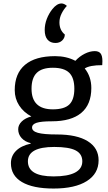

<svg xmlns="http://www.w3.org/2000/svg" viewBox="-20 -884 625 1108"><path d="M571 -531Q571 -516 570 -508Q498 -508 469 -489Q507 -442 507 -376Q507 -281 449 -232.5Q391 -184 279 -184Q218 -184 191.5 -175.5Q165 -167 165 -148Q165 -127 198.5 -117.5Q232 -108 309 -108Q424 -108 486.5 -69Q549 -30 549 41Q549 118 481 161Q413 204 289 204Q170 204 106.5 166.5Q43 129 43 58Q43 16 72.5 -13.5Q102 -43 157 -55V-58Q124 -66 104.5 -87.5Q85 -109 85 -138Q85 -163 105.5 -183Q126 -203 161 -212Q116 -236 90.5 -275.5Q65 -315 65 -364Q65 -460 124.5 -510Q184 -560 298 -560Q364 -560 415 -533Q439 -559 469 -574Q499 -589 527 -589Q550 -589 560.5 -575.5Q571 -562 571 -531ZM409 -372Q409 -435 379.5 -464Q350 -493 285 -493Q222 -493 192 -463.5Q162 -434 162 -372Q162 -253 285 -253Q351 -253 380 -281Q409 -309 409 -372ZM141 47Q141 134 289 134Q371 134 413 112Q455 90 455 47Q455 4 416.5 -16Q378 -36 293 -36Q141 -36 141 47ZM238 -711Q238 -743 250 -774.5Q262 -806 282 -831Q308 -864 335 -864Q350 -864 366 -850Q348 -831 335.5 -806Q323 -781 323 -755Q323 -710 354 -685Q354 -665 339 -650.5Q324 -636 300 -636Q271 -636 254.5 -655Q238 -674 238 -711Z"/></svg>

Font: Krub Medium
Style: Regular
Weight: 500
Designer: Ekaluck Peanpanawate
Foundry: Cadson Demak Co.,Ltd.
Version: Version 1.000; ttfautohint (v1.6)